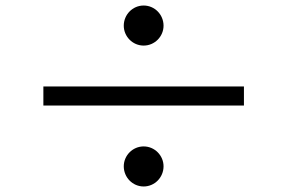

<svg xmlns="http://www.w3.org/2000/svg" viewBox="-20 -723 1040 695"><path d="M500 -703C460 -703 428 -670 428 -630C428 -591 460 -558 500 -558C540 -558 572 -591 572 -630C572 -670 540 -703 500 -703ZM863 -410H137V-341H863ZM500 -193C460 -193 428 -160 428 -121C428 -81 460 -48 500 -48C540 -48 572 -81 572 -121C572 -160 540 -193 500 -193Z"/></svg>

Font: Noto Sans KR
Style: Regular
Weight: 400
Designer: Ryoko NISHIZUKA 西塚涼子 (kana, bopomofo & ideographs); Paul D. Hunt (Latin, Greek & Cyrillic); Sandoll Communications 산돌커뮤니
Foundry: Adobe
Version: Version 2.004;hotconv 1.0.118;makeotfexe 2.5.65603